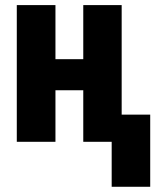

<svg xmlns="http://www.w3.org/2000/svg" viewBox="-20 -548 633 742"><path d="M352.5 -319.3V-199.2H142.6V-319.3ZM194.3 -528.3V0H44.9V-528.3ZM450.2 -528.3V0H301.8V-528.3ZM560.5 -105V173.8H411.6V-105Z"/></svg>

Font: Roboto Condensed ExtraBold
Style: Regular
Weight: 800
Designer: Christian Robertson
Foundry: Google
Version: Version 3.008; 2023